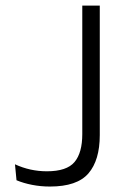

<svg xmlns="http://www.w3.org/2000/svg" viewBox="-20 -659 453 686"><path d="M158.5 7.5Q125.5 7.5 94.8 1.5Q64 -4.5 39 -15L33.5 -72Q60.5 -59.5 89.2 -53.2Q118 -47 147.5 -47Q218.5 -47 246.2 -80Q274 -113 274 -180V-639H336.5V-176.5Q336.5 -86.5 296 -39.5Q255.5 7.5 158.5 7.5Z"/></svg>

Font: Anek Malayalam Light
Style: Regular
Weight: 300
Version: Version 1.003